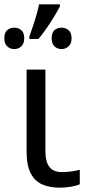

<svg xmlns="http://www.w3.org/2000/svg" viewBox="-41 -858 407 888"><path d="M169 -536V-158Q169 -110 187.5 -86Q206 -62 246 -62Q268 -62 291.5 -65.5Q315 -69 328 -73V-6Q314 1 287 5.5Q260 10 234 10Q190 10 155.5 -4.5Q121 -19 101.5 -55.5Q82 -92 82 -157V-536ZM236 -838V-828Q220 -797 193 -755Q166 -713 137 -678H95V-690Q106 -720 119.5 -762Q133 -804 140 -838ZM25 -730Q44 -730 57.5 -718.5Q71 -707 71 -681Q71 -656 57.5 -643.5Q44 -631 25 -631Q6 -631 -7.5 -643.5Q-21 -656 -21 -681Q-21 -707 -7.5 -718.5Q6 -730 25 -730ZM244 -730Q262 -730 276 -718.5Q290 -707 290 -681Q290 -656 276 -643.5Q262 -631 244 -631Q224 -631 211 -643.5Q198 -656 198 -681Q198 -707 211 -718.5Q224 -730 244 -730Z"/></svg>

Font: Noto IKEA Latin
Style: Regular
Weight: 400
Designer: Monotype Design Team
Foundry: Monotype Imaging Inc.
Version: Version 1.0